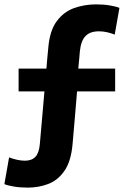

<svg xmlns="http://www.w3.org/2000/svg" viewBox="-23 -722 586 877"><path d="M104 135Q69 135 40.8 130.2Q12.5 125.5 -3 119L18.5 -3Q37 4 55.5 8Q74 12 91 12Q122 12 138.8 -5.8Q155.5 -23.5 159 -64.5Q164.5 -124.5 169.5 -184.5Q174.5 -244.5 180 -304.5H62V-408.5H189Q191 -432 193 -456Q195 -479.5 197.5 -503Q204 -582 236.2 -625.2Q268.5 -668.5 315.8 -685.2Q363 -702 416 -702Q450.5 -702 478.8 -697.2Q507 -692.5 522.5 -686L501 -564Q483.5 -571 465.2 -575Q447 -579 429 -579Q388.5 -579 367.8 -557.5Q347 -536 342 -489.5Q340.5 -471.5 338.5 -449.5Q336.5 -427.5 334.5 -408.5H503V-304.5H329Q324 -244.5 319 -185.2Q314 -126 308.5 -64Q301.5 15 271.5 58.2Q241.5 101.5 197.5 118.2Q153.5 135 104 135Z"/></svg>

Font: Heraclito
Style: Bold
Weight: 700
Designer: Kostas Bartsokas (font) & Cristiano Sobral (main changes)
Foundry: Kostas Bartsokas (font) & Cristiano Sobral (main changes)
Version: Version 1.00;July 8, 2020;FontCreator 13.0.0.2655 64-bit